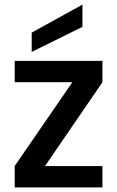

<svg xmlns="http://www.w3.org/2000/svg" viewBox="-20 -816 511 836"><path d="M426 -458 176 -93H426V0H44V-93L295 -458H44V-551H426ZM339 -796V-699L118 -590V-674Z"/></svg>

Font: Poppins Medium
Style: Regular
Weight: 500
Designer: Ninad Kale (Devanagari), Jonny Pinhorn (Latin)
Version: Version 5.002